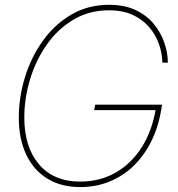

<svg xmlns="http://www.w3.org/2000/svg" viewBox="-20 -757 730 787"><path d="M308.6 9.8Q229.5 9.8 173.1 -25.4Q116.7 -60.5 86.9 -124.5Q57.1 -188.5 57.1 -274.4Q57.1 -358.9 82.5 -441.2Q107.9 -523.4 156 -590.3Q204.1 -657.2 272.5 -697.3Q340.8 -737.3 427.2 -737.3Q491.2 -737.3 536.9 -715.3Q582.5 -693.4 611.3 -657.7Q640.1 -622.1 654.1 -580.6Q668 -539.1 668 -500H645.5Q645 -537.1 632.1 -575Q619.1 -612.8 592.5 -644.5Q565.9 -676.3 524.7 -695.6Q483.4 -714.8 426.8 -714.8Q345.7 -714.8 281.2 -676.5Q216.8 -638.2 171.9 -574.2Q127 -510.3 103.3 -432.1Q79.6 -354 79.6 -274.4Q79.6 -155.3 139.4 -84Q199.2 -12.7 309.6 -12.7Q389.2 -12.7 453.6 -49.3Q518.1 -85.9 560.8 -153.1Q603.5 -220.2 618.7 -311.5L627.9 -305.7H366.2L370.1 -328.1H644.5L640.6 -305.7Q628.4 -233.9 599.1 -175.8Q569.8 -117.7 526.6 -76.2Q483.4 -34.7 428.2 -12.5Q373 9.8 308.6 9.8Z"/></svg>

Font: Inter 28pt Thin
Style: Italic
Weight: 250
Italic angle: -9.3988°
Designer: Rasmus Andersson
Foundry: rsms
Version: Version 4.001;git-66647c0bb